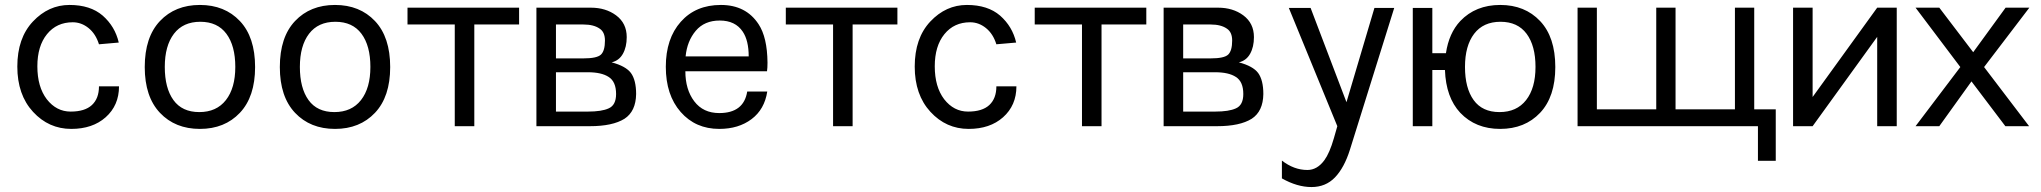

<svg xmlns="http://www.w3.org/2000/svg" viewBox="-20 -510 8248 776"><path d="M50 -241Q50 -356 113 -423Q176 -490 261 -490Q345 -490 395 -447Q445 -403 460 -338L380 -331Q367 -373 338 -396.5Q309 -420 274 -420Q209 -420 170 -372Q131 -324 131 -242Q131 -159 169 -109Q208 -59 265.5 -59Q323 -59 351.5 -85.5Q380 -112 380 -161H461Q461 -84 407 -36Q354 11 268 11Q177 11 113.5 -58Q50 -127 50 -241Z M565 -239Q565 -360 626.5 -425Q688 -490 788 -490Q888 -490 949.5 -425Q1011 -360 1011 -239Q1011 -119 949.5 -54Q888 11 788 11Q688 11 626.5 -54Q565 -119 565 -239ZM683 -373.5Q646 -325 646 -239.5Q646 -154 681 -105.5Q716 -57 785.5 -57Q855 -57 893 -105.5Q931 -154 931 -239.5Q931 -325 895 -373.5Q859 -422 789.5 -422Q720 -422 683 -373.5Z M1111 -239Q1111 -360 1172.5 -425Q1234 -490 1334 -490Q1434 -490 1495.5 -425Q1557 -360 1557 -239Q1557 -119 1495.5 -54Q1434 11 1334 11Q1234 11 1172.5 -54Q1111 -119 1111 -239ZM1229 -373.5Q1192 -325 1192 -239.5Q1192 -154 1227 -105.5Q1262 -57 1331.5 -57Q1401 -57 1439 -105.5Q1477 -154 1477 -239.5Q1477 -325 1441 -373.5Q1405 -422 1335.5 -422Q1266 -422 1229 -373.5Z M1627 -411V-479H2078V-411H1897V0H1818V-411Z M2148 0V-479H2364Q2366 -479 2368 -479Q2428 -479 2470 -448Q2513 -416 2513 -360Q2513 -320 2497.5 -292.5Q2482 -265 2452 -258Q2509 -243 2530 -215Q2551 -186 2551 -130Q2550 -60 2504 -30Q2456 0 2364 0ZM2227 -59H2356Q2412 -59 2440 -72Q2470 -85 2470 -130Q2470 -180 2440 -199Q2411 -218 2356 -218H2227ZM2227 -274H2338Q2393 -274 2409 -289.5Q2425 -305 2425 -346Q2425 -380 2404 -394Q2380 -411 2338 -411H2227Z M3046 -412Q3081 -359 3082 -257Q3082 -235 3080 -222H2750Q2750 -148 2786 -100.5Q2822 -53 2887 -53Q2986 -53 3000 -140H3081Q3070 -68 3017.5 -28.5Q2965 11 2887 11Q2791 11 2731 -57.5Q2671 -126 2671 -240Q2671 -354 2731.5 -422Q2792 -490 2893.5 -490Q2995 -490 3046 -412ZM2751 -282H3006Q3006 -346 2982 -382Q2952 -427 2889 -427Q2827 -427 2792 -385.5Q2757 -344 2751 -282Z M3156 -411V-479H3607V-411H3426V0H3347V-411Z M3677 -241Q3677 -356 3740 -423Q3803 -490 3888 -490Q3972 -490 4022 -447Q4072 -403 4087 -338L4007 -331Q3994 -373 3965 -396.5Q3936 -420 3901 -420Q3836 -420 3797 -372Q3758 -324 3758 -242Q3758 -159 3796 -109Q3835 -59 3892.5 -59Q3950 -59 3978.5 -85.5Q4007 -112 4007 -161H4088Q4088 -84 4034 -36Q3981 11 3895 11Q3804 11 3740.5 -58Q3677 -127 3677 -241Z M4162 -411V-479H4613V-411H4432V0H4353V-411Z M4683 0V-479H4899Q4901 -479 4903 -479Q4963 -479 5005 -448Q5048 -416 5048 -360Q5048 -320 5032.5 -292.5Q5017 -265 4987 -258Q5044 -243 5065 -215Q5086 -186 5086 -130Q5085 -60 5039 -30Q4991 0 4899 0ZM4762 -59H4891Q4947 -59 4975 -72Q5005 -85 5005 -130Q5005 -180 4975 -199Q4946 -218 4891 -218H4762ZM4762 -274H4873Q4928 -274 4944 -289.5Q4960 -305 4960 -346Q4960 -380 4939 -394Q4915 -411 4873 -411H4762Z M5161 139Q5210 177 5264 177Q5304 177 5333 137Q5354 108 5371 49L5385 0L5189 -478H5277L5422 -97L5535 -478H5615L5436 95Q5413 168 5375.5 207Q5338 246 5280.5 246Q5223 246 5161 211Z M5690 0V-478H5769V-295H5824Q5836 -376 5882 -425Q5944 -490 6043.5 -490Q6143 -490 6204.5 -425Q6266 -360 6266 -239Q6266 -119 6204.5 -54Q6143 11 6043 11Q5944 11 5882 -54Q5824 -116 5820 -227H5769V0ZM5938 -373.5Q5901 -325 5901 -239.5Q5901 -154 5936 -105.5Q5971 -57 6040.5 -57Q6110 -57 6148 -105.5Q6186 -154 6186 -239.5Q6186 -325 6150 -373.5Q6114 -422 6044.5 -422Q5975 -422 5938 -373.5Z M6356 0V-479H6434V-68H6674V-479H6752V-68H6992V-479H7070V-68H7157V140H7085V0Z M7227 0V-479H7306V-118L7567 -479H7646V0H7567V-361L7306 0Z M7722 0 7903 -239 7722 -479H7818L7955 -299L8086 -479H8182L7999 -239L8181 0H8085L7948 -181L7818 0Z"/></svg>

Font: Karmilla
Style: Regular
Weight: 400
Designer: Jonathan Pinhorn
Version: Version 1.000